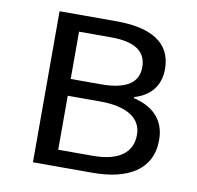

<svg xmlns="http://www.w3.org/2000/svg" viewBox="-66 -608 695 676"><g transform="rotate(10 281.5 -270.0)"><path d="M94 0H307C432 0 518 -47 518 -154C518 -233 466 -270 405 -284V-288C460 -304 495 -342 495 -404C495 -501 417 -540 298 -540H94ZM174 -312V-481H289C378 -481 415 -450 415 -396C415 -344 377 -312 283 -312ZM174 -59V-252H290C387 -252 438 -217 438 -159C438 -95 391 -59 297 -59Z"/></g></svg>

Font: Noto Sans JP DemiLight
Style: Regular
Weight: 350
Designer: Ryoko NISHIZUKA 西塚涼子 (kana, bopomofo & ideographs); Paul D. Hunt (Latin, Greek & Cyrillic); Sandoll Communications 산돌커뮤니
Foundry: Adobe
Version: Version 2.004;hotconv 1.0.118;makeotfexe 2.5.65603